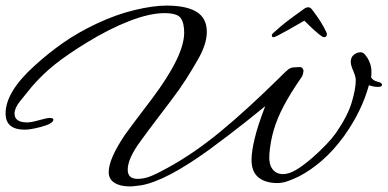

<svg xmlns="http://www.w3.org/2000/svg" viewBox="-34 -646 1387 687"><path d="M430 21Q396 21 375.5 8Q355 -5 355 -30Q355 -78 414 -165Q424 -179 448 -211Q472 -243 510 -293Q625 -446 625 -529Q625 -564 612.5 -581.5Q600 -599 554 -599Q502 -599 429.5 -571Q357 -543 277 -494Q207 -451 162.5 -415.5Q118 -380 80 -336Q57 -308 37.5 -283.5Q18 -259 18 -240Q18 -208 63 -208Q71 -208 81.5 -210Q92 -212 106 -216Q120 -220 129.5 -222Q139 -224 143 -224Q157 -224 157 -218Q157 -204 113 -192Q94 -187 79.5 -184.5Q65 -182 55 -182Q-14 -182 -14 -240Q-14 -318 91 -412Q138 -455 191.5 -492.5Q245 -530 313 -562Q381 -594 447.5 -610Q514 -626 562 -626Q633 -626 669.5 -603.5Q706 -581 706 -532Q706 -487 673 -431Q653 -396 631 -361.5Q609 -327 577 -285Q552 -252 523.5 -214.5Q495 -177 469 -141Q423 -79 423 -39Q423 -6 458 -6Q481 -6 504 -15Q527 -24 565 -45Q660 -97 754 -174.5Q848 -252 961 -363Q965 -367 976 -378Q987 -389 999 -399Q1007 -404 1017.5 -405Q1028 -406 1038 -406Q1045 -406 1048.5 -401.5Q1052 -397 1052 -392Q1052 -389 1050 -381Q1048 -373 1043 -367Q1005 -312 981.5 -267.5Q958 -223 946 -182.5Q934 -142 930 -97Q927 -60 940.5 -41.5Q954 -23 979 -23Q999 -23 1023.5 -37Q1048 -51 1082 -80Q1140 -131 1168 -170Q1210 -231 1224.5 -279.5Q1239 -328 1239 -359Q1239 -371 1231 -390Q1221 -413 1221 -424Q1221 -441 1232 -450Q1243 -459 1257 -459Q1265 -459 1273 -449.5Q1281 -440 1286 -429Q1291 -418 1293 -409Q1295 -400 1295 -392Q1295 -387 1295 -381.5Q1295 -376 1294 -369Q1300 -358 1316 -354Q1333 -350 1333 -343Q1333 -335 1319 -335Q1304 -335 1286 -341Q1273 -294 1251 -249Q1229 -204 1197 -159Q1159 -107 1118 -71.5Q1077 -36 1036 -15Q1018 -6 997.5 1.5Q977 9 959 9Q916 9 891 -11Q866 -31 866 -74Q866 -103 877 -149.5Q888 -196 915 -266Q830 -197 783.5 -162Q737 -127 714 -110Q559 2 471 17Q461 18 451 19.5Q441 21 430 21ZM945 -513Q937 -513 939 -522Q941 -526 945 -529Q970 -552 991.5 -568.5Q1013 -585 1048 -610Q1060 -620 1069 -620Q1077 -620 1084 -610Q1100 -589 1112.5 -569.5Q1125 -550 1135 -528Q1135 -526 1135.5 -524.5Q1136 -523 1135 -521Q1135 -513 1125 -513Q1120 -513 1105.5 -525Q1091 -537 1076 -551.5Q1061 -566 1055 -572Q1047 -568 1030.5 -558Q1014 -548 995.5 -538Q977 -528 963 -520.5Q949 -513 945 -513Z"/></svg>

Font: Corinthia
Style: Bold
Weight: 700
Designer: Robert E. Leuschke
Foundry: Robert E. Leuschke
Version: Version 1.013; ttfautohint (v1.8.3)